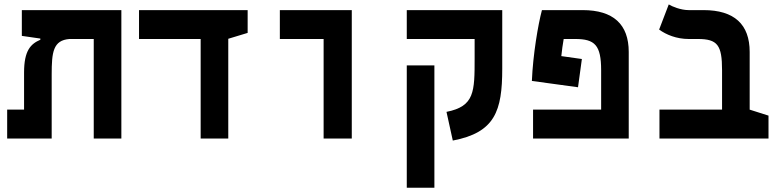

<svg xmlns="http://www.w3.org/2000/svg" viewBox="-20 -632 3556 876"><path d="M533.7 0V-585.9H79.6V-468.3L164.1 -456.1V-450.7C120.1 -431.6 89.8 -401.9 89.8 -300.8V-131.8H12.7V0H215.8V-291.5C215.8 -394 222.2 -448.2 296.9 -454.1H407.7V0Z M895.5 0H1021.5V-455.1L1109.9 -481.9V-585.9H614.3V-454.1H895.5Z M1456.5 0H1585V-585.9H1256.8V-454.1H1456.5Z M2271.5 -585.9H1835.9V-454.1H2145.5V-367.2C2145.5 -213.4 2145.5 -147 2017.1 -121.6L2045.9 9.3C2238.3 -27.3 2271.5 -125.5 2271.5 -318.4ZM1961.9 224.6V-333.5H1835.9V224.6Z M2634.8 -362.8 2541 -376C2543.9 -403.3 2547.4 -429.2 2551.8 -454.1H2604.5C2693.8 -454.1 2722.7 -426.3 2722.7 -311.5V-131.8H2412.1V0H2848.6V-395C2848.6 -521 2778.3 -585.9 2638.2 -585.9H2452.6C2435.1 -520.5 2411.6 -382.8 2406.7 -262.7L2617.2 -233.9Z M3486.3 -104.5 3400.4 -131.8V-395C3400.4 -521 3330.1 -585.9 3189.9 -585.9H3121.6C3085.9 -585.9 3045.9 -602.5 3031.2 -611.8L2987.3 -497.1C3019.5 -473.6 3066.9 -454.1 3122.1 -454.1H3163.6C3253.9 -454.1 3274.4 -426.3 3274.4 -311.5V-131.8H2988.8V0H3486.3Z"/></svg>

Font: CaskaydiaCove Nerd Font
Style: Bold
Weight: 700
Designer: Aaron Bell
Foundry: Saja Typeworks
Version: Version 2111.1;Nerd Fonts 2.3.0